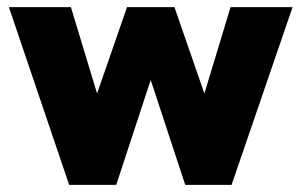

<svg xmlns="http://www.w3.org/2000/svg" viewBox="-20 -518 845 538"><path d="M173.8 0 4.9 -498H178.7L252 -255.9L335.9 -498H468.8L552.7 -255.9L626 -498H799.8L628.9 0H499L402.3 -293.9L305.7 0Z"/></svg>

Font: Sen ExtraBold
Style: Regular
Weight: 800
Version: Version 2.000;gftools[0.9.31]